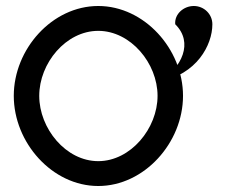

<svg xmlns="http://www.w3.org/2000/svg" viewBox="-20 -610 754 641"><path d="M689 -529C689 -563 661 -590 627 -590C593 -590 562 -563 565 -529C627 -468 587 -384 513 -338C636 -361 689 -459 689 -529ZM111 -290C111 -399 200 -507 308 -507C416 -507 506 -399 506 -290C506 -181 416 -72 308 -72C200 -72 111 -181 111 -290ZM26 -290C26 -134 154 11 308 11C462 11 591 -134 591 -290C591 -446 462 -590 308 -590C154 -590 26 -446 26 -290Z"/></svg>

Font: Charger
Style: Regular
Weight: 400
Designer: Jasper
Foundry: Cannot Into Space Fonts
Version: Version 0.98